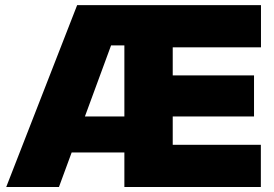

<svg xmlns="http://www.w3.org/2000/svg" viewBox="-20 -748 1096 768"><path d="M4.9 0 288.6 -727.5H1023.9V-558.6H670.9V-446.3H996.1V-282.2H670.9V-168.9H1023.4V0H477.5V-566.4H424.3L215.8 0ZM179.2 -138.2V-282.2H544.4V-138.2Z"/></svg>

Font: Inter 28pt Black
Style: Regular
Weight: 900
Designer: Rasmus Andersson
Foundry: rsms
Version: Version 4.001;git-66647c0bb